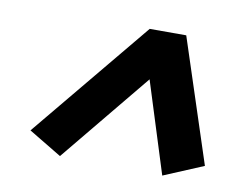

<svg xmlns="http://www.w3.org/2000/svg" viewBox="-53 -765 670 533"><g transform="rotate(10 282.0 -498.5)"><path d="M145 -305 52 -361 329 -696H432L546 -348L434 -301L353 -558Z"/></g></svg>

Font: Ubuntu Sans
Style: Bold Italic
Weight: 700
Italic angle: -13.5°
Designer: Dalton Maag Ltd
Foundry: Dalton Maag Ltd
Version: Version 1.006